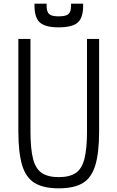

<svg xmlns="http://www.w3.org/2000/svg" viewBox="-20 -1012 640 1046"><path d="M300 14Q217 14 169 -15Q121 -44 100.5 -112.5Q80 -181 80 -297V-800H146V-297Q146 -202 160 -147Q174 -92 208 -69.5Q242 -47 300 -47Q359 -47 392.5 -69.5Q426 -92 440 -147Q454 -202 454 -297V-800H520V-297Q520 -181 499.5 -112.5Q479 -44 431.5 -15Q384 14 300 14ZM299 -863Q224 -863 195 -891.5Q166 -920 168 -992H234Q233 -965 238.5 -950Q244 -935 258.5 -929Q273 -923 299 -923Q327 -923 342 -929Q357 -935 362.5 -950Q368 -965 367 -992H433Q435 -920 406 -891.5Q377 -863 299 -863Z"/></svg>

Font: Victor Mono Light
Style: Regular
Weight: 300
Monospace: yes
Designer: Rune Bjørnerås
Version: Version 1.561;gftools[0.9.30]